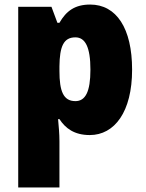

<svg xmlns="http://www.w3.org/2000/svg" viewBox="-20 -583 639 843"><path d="M376 -563C309 -563 271 -535 241 -483H232L206 -553H60V240H241V37C241 4 238 -26 235 -60H241C267 -20 306 10 374 10C483 10 560 -92 560 -277C560 -459 491 -563 376 -563ZM311 -419C354 -419 377 -377 377 -277C377 -180 355 -139 311 -139C258 -139 241 -183 241 -271V-292C242 -379 259 -419 311 -419Z"/></svg>

Font: Noto Sans Kannada SemiCondensed Black
Style: Regular
Weight: 900
Width: 4
Designer: Jelle Bosma - Monotype Design Team
Foundry: Monotype Imaging Inc.
Version: Version 2.005